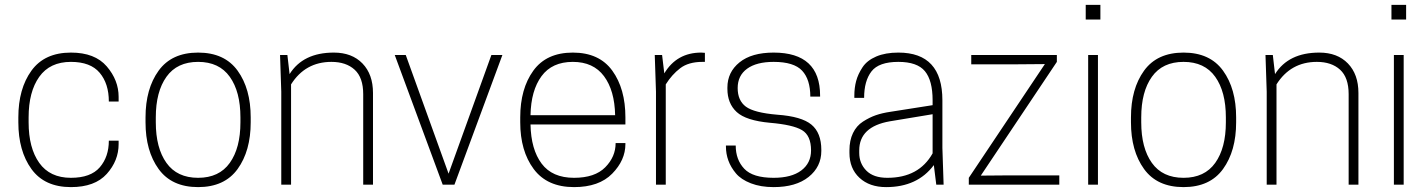

<svg xmlns="http://www.w3.org/2000/svg" viewBox="-20 -755 5839 785"><path d="M97 -255Q97 -150 140.5 -89Q184 -28 270 -28Q351 -28 388 -71Q425 -114 425 -180H465V-166Q465 -98 416.5 -44Q368 10 270 10Q162 10 108.5 -64Q55 -138 55 -255V-275Q55 -392 108.5 -466Q162 -540 270 -540Q368 -540 416.5 -483.5Q465 -427 465 -359V-340H425Q425 -413 387.5 -457.5Q350 -502 270 -502Q184 -502 140.5 -441Q97 -380 97 -275Z M575 -255V-275Q575 -392 628.5 -466Q682 -540 790 -540Q898 -540 951.5 -466Q1005 -392 1005 -275V-255Q1005 -138 951.5 -64Q898 10 790 10Q682 10 628.5 -64Q575 -138 575 -255ZM963 -255V-275Q963 -380 919.5 -441Q876 -502 790 -502Q704 -502 660.5 -441Q617 -380 617 -275V-255Q617 -150 660.5 -89Q704 -28 790 -28Q876 -28 919.5 -89Q963 -150 963 -255Z M1505 0H1465V-370Q1465 -438 1430 -470Q1395 -502 1335 -502Q1228 -502 1170 -410V0H1130V-380L1125 -530H1155L1164 -452Q1219 -540 1345 -540Q1419 -540 1462 -495.5Q1505 -451 1505 -375Z M1790 0 1594 -530H1639L1814 -45L1989 -530H2034L1838 0Z M2537 -246H2149Q2151 -144 2194.5 -86Q2238 -28 2327 -28Q2412 -28 2454.5 -71Q2497 -114 2497 -170H2537V-166Q2537 -100 2483 -45Q2429 10 2327 10Q2217 10 2162 -64Q2107 -138 2107 -255V-275Q2107 -392 2160.5 -466Q2214 -540 2322 -540Q2430 -540 2483.5 -466Q2537 -392 2537 -275ZM2322 -502Q2237 -502 2194 -443.5Q2151 -385 2149 -284H2495Q2493 -385 2449.5 -443.5Q2406 -502 2322 -502Z M2847 -540 2862 -539V-502H2852Q2795 -502 2761 -476Q2727 -450 2702 -410V0H2662V-380L2657 -530H2687L2696 -455Q2747 -540 2847 -540Z M3143 -28Q3216 -28 3256 -58Q3296 -88 3296 -140Q3296 -201 3259 -223Q3222 -245 3128 -253Q3030 -262 2992 -297Q2954 -332 2954 -392V-397Q2954 -460 3003.5 -500Q3053 -540 3143 -540Q3333 -540 3333 -364V-360H3293Q3293 -430 3259.5 -466Q3226 -502 3143 -502Q3073 -502 3034.5 -474Q2996 -446 2996 -395Q2996 -344 3029.5 -319Q3063 -294 3158 -286Q3257 -279 3297.5 -245.5Q3338 -212 3338 -142V-138Q3338 -73 3286 -31.5Q3234 10 3143 10Q3090 10 3050 -5.5Q3010 -21 2989 -46Q2968 -71 2958 -98.5Q2948 -126 2948 -156V-160H2988Q2988 -102 3023 -65Q3058 -28 3143 -28Z M3808 0 3798 -80Q3731 10 3603 10Q3535 10 3494 -28Q3453 -66 3453 -130V-140Q3453 -181 3467.5 -211Q3482 -241 3508.5 -258Q3535 -275 3561 -284Q3587 -293 3621 -298L3793 -325V-345Q3793 -426 3761.5 -464Q3730 -502 3653 -502Q3573 -502 3543 -463Q3513 -424 3513 -355H3473V-364Q3473 -396 3480.5 -424Q3488 -452 3506.5 -480Q3525 -508 3562.5 -524Q3600 -540 3653 -540Q3833 -540 3833 -345V-150L3838 0ZM3608 -28Q3737 -28 3793 -128V-288L3618 -259Q3493 -237 3493 -140V-130Q3493 -87 3522 -57.5Q3551 -28 3608 -28Z M3941 -28 4252 -493 4131 -492H3951V-530H4301V-502L3990 -37L4111 -38H4311V0H3941Z M4429 0V-530H4469V0ZM4479 -735V-675H4419V-735Z M4604 -255V-275Q4604 -392 4657.5 -466Q4711 -540 4819 -540Q4927 -540 4980.5 -466Q5034 -392 5034 -275V-255Q5034 -138 4980.5 -64Q4927 10 4819 10Q4711 10 4657.5 -64Q4604 -138 4604 -255ZM4992 -255V-275Q4992 -380 4948.5 -441Q4905 -502 4819 -502Q4733 -502 4689.5 -441Q4646 -380 4646 -275V-255Q4646 -150 4689.5 -89Q4733 -28 4819 -28Q4905 -28 4948.5 -89Q4992 -150 4992 -255Z M5534 0H5494V-370Q5494 -438 5459 -470Q5424 -502 5364 -502Q5257 -502 5199 -410V0H5159V-380L5154 -530H5184L5193 -452Q5248 -540 5374 -540Q5448 -540 5491 -495.5Q5534 -451 5534 -375Z M5679 0V-530H5719V0ZM5729 -735V-675H5669V-735Z"/></svg>

Font: Cooper Hewitt
Style: Light
Weight: 703
Designer: Village Type and Design LLC
Foundry: Cooper Hewitt Smithsonian Design Museum
Version: 1.000